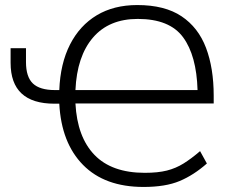

<svg xmlns="http://www.w3.org/2000/svg" viewBox="-20 -733 932 761"><path d="M549 8Q395 8 309 -79.5Q223 -167 215 -322H196Q22 -322 22 -484V-542H83V-487Q83 -428 110.5 -402Q138 -376 198 -376H215Q219 -481 257.5 -556.5Q296 -632 363.5 -672.5Q431 -713 524 -713Q633 -713 699.5 -668.5Q766 -624 796.5 -543.5Q827 -463 827 -354V-323H279Q286 -190 354.5 -119Q423 -48 554 -48Q606 -48 641.5 -57Q677 -66 707.5 -85Q738 -104 773 -134L800 -85Q748 -39 692 -15.5Q636 8 549 8ZM526 -658Q412 -658 348.5 -584Q285 -510 279 -376H763Q759 -513 705.5 -585.5Q652 -658 526 -658Z"/></svg>

Font: Winston Light
Style: Regular
Weight: 300
Designer: Original fonts by Vernon Adams / Changes by Cristiano Sobral
Foundry: Original fonts by Vernon Adams / Changes by Cristiano Sobral
Version: Version 2.503;July 17, 2020;FontCreator 13.0.0.2655 64-bit